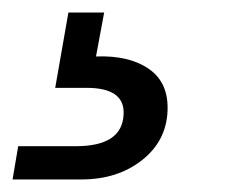

<svg xmlns="http://www.w3.org/2000/svg" viewBox="-110 -27 359 306"><path d="M-90 259 -81 206H11Q85 206 87 155Q89 113 28 113H-22L-1 -7H56L43 63Q96 61 127.5 83Q159 105 157 150Q155 198 116 228.5Q77 259 20 259Z"/></svg>

Font: DM Sans Italic
Style: Regular
Weight: 400
Italic angle: -10°
Designer: Colophon Foundry, Jonny Pinhorn
Foundry: Colophon Foundry
Version: Version 4.004; ttfautohint (v1.8.4.7-5d5b)